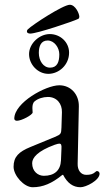

<svg xmlns="http://www.w3.org/2000/svg" viewBox="-20 -772 439 806"><path d="M107 -631C135 -631 287 -682 309 -693C312 -695 313 -699 313 -702C313 -714 297 -752 273 -752C245 -752 116 -668 97 -649C93 -645 93 -642 93 -639C93 -634 100 -631 107 -631ZM183 -462C227 -462 270 -499 270 -551C270 -595 233 -629 189 -629C145 -629 102 -589 102 -545C102 -501 139 -462 183 -462ZM190 -488C162 -488 143 -517 143 -550C143 -578 152 -602 180 -602C208 -602 229 -572 229 -544C229 -512 220 -488 190 -488ZM117 14C160 14 198 -2 242 -38H245C263 -3 287 14 318 14C341 14 398 -15 398 -43C398 -49 393 -54 387 -54C385 -54 383 -53 379 -49C370 -41 359 -38 342 -38C320 -38 305 -57 306 -85L311 -325C312 -376 277 -414 229 -414C172 -414 40 -341 40 -274C40 -269 44 -265 51 -265C71 -265 117 -290 117 -300L116 -318C116 -330 118 -341 126 -347C139 -358 161 -365 181 -365C219 -365 241 -336 240 -301L238 -237C237 -210 236 -208 210 -197L108 -155C59 -135 37 -114 37 -72C37 -35 81 14 117 14ZM164 -34C140 -34 115 -52 115 -87C115 -110 138 -138 209 -164C220 -168 226 -169 229 -169C237 -169 239 -163 238 -148L236 -99C234 -56 208 -34 164 -34Z"/></svg>

Font: EB Garamond
Style: Regular
Weight: 400
Designer: Georg Duffner and Octavio Pardo
Foundry: Georg Duffner
Version: Version 1.000;PS 001.000;hotconv 1.0.88;makeotf.lib2.5.64775